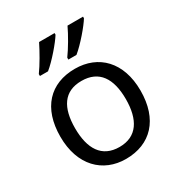

<svg xmlns="http://www.w3.org/2000/svg" viewBox="-181 -893 967 1029"><g transform="rotate(-30 302.5 -378.0)"><path d="M482 -756V-766H386C365 -721 327 -656 299 -618V-606H349C394 -642 461 -721 482 -756ZM306 -756V-766H210C188 -721 151 -656 123 -618V-606H173C218 -642 285 -721 306 -756ZM551 -269C551 -446 449 -546 304 -546C150 -546 55 -446 55 -269C55 -91 159 10 301 10C454 10 551 -91 551 -269ZM146 -269C146 -396 193 -472 302 -472C411 -472 460 -396 460 -269C460 -142 411 -63 303 -63C194 -63 146 -142 146 -269Z"/></g></svg>

Font: Noto Sans Sinhala UI
Style: Regular
Weight: 400
Designer: Jelle Bosma - Monotype Design Team
Foundry: Monotype Imaging Inc.
Version: Version 2.006